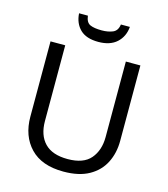

<svg xmlns="http://www.w3.org/2000/svg" viewBox="-132 -1021 995 1135"><g transform="rotate(15 365.5 -454.0)"><path d="M640 -252Q640 -178 610 -118.5Q580 -59 518.5 -24.5Q457 10 362 10Q229 10 159.5 -62.5Q90 -135 90 -254V-714H180V-251Q180 -164 226.5 -116Q273 -68 367 -68Q464 -68 507.5 -119.5Q551 -171 551 -252V-714H640ZM521 -918Q516 -858 475.5 -821Q435 -784 363 -784Q289 -784 251.5 -820.5Q214 -857 210 -918H264Q269 -877 294 -866Q319 -855 365 -855Q404 -855 432.5 -867Q461 -879 466 -918Z"/></g></svg>

Font: Noto Sans Living
Style: Regular
Weight: 400
Designer: Monotype Design Team
Foundry: Monotype Imaging Inc.
Version: Version 2.013; ttfautohint (v1.8.4.7-5d5b)